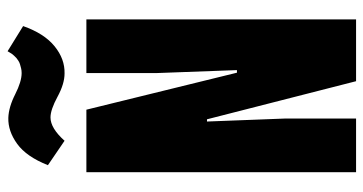

<svg xmlns="http://www.w3.org/2000/svg" viewBox="-252 -730 982 519"><g transform="rotate(-90 239.5 -471.0)"><path d="M300 -788Q272 -788 237 -807Q202 -826 181 -826Q152 -826 118 -788L52 -833Q75 -891 109.5 -916Q144 -941 180 -940Q209 -939 243.5 -921.5Q278 -904 301 -904Q308 -904 314 -905.5Q320 -907 325 -908.5Q330 -910 334.5 -913Q339 -916 341.5 -918Q344 -920 348 -924.5Q352 -929 353 -930.5Q354 -932 357 -937L360 -942L428 -900Q408 -843 373.5 -815Q339 -787 300 -788ZM33 0V-729H202L302 -322H309L301 -539V-729H446V0H279L176 -403H170L178 -194V0Z"/></g></svg>

Font: Mona Sans Condensed ExtraBold
Style: Regular
Weight: 800
Width: 3
Designer: Deni Anggara
Foundry: GitHub
Version: Version 1.001;gftools[0.9.33]